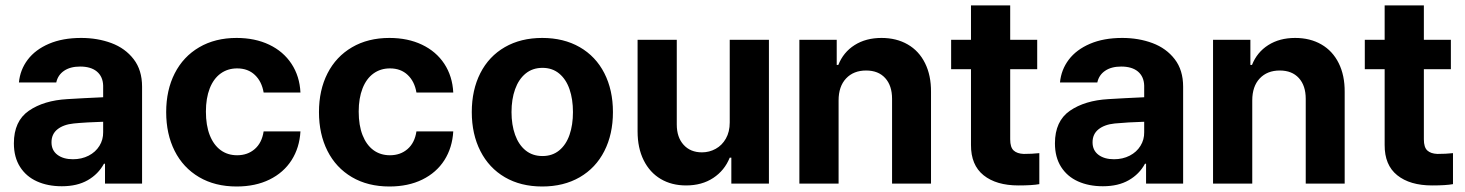

<svg xmlns="http://www.w3.org/2000/svg" viewBox="-20 -677 5404 708"><path d="M228.5 -311.5Q282.2 -314.9 360.4 -318.4V-361.3Q359.4 -394.5 337.4 -413.1Q315.4 -431.6 275.4 -431.6Q239.3 -431.6 216.3 -416Q193.4 -400.4 187.5 -373H49.8Q54.2 -419.9 82.3 -457Q110.4 -494.1 160.6 -515.6Q210.9 -537.1 279.3 -537.1Q339.8 -537.1 390.9 -518.1Q441.9 -499 472.9 -458.7Q503.9 -418.5 503.9 -357.4V0H367.2V-73.2H363.3Q342.3 -34.7 303.5 -12.5Q264.6 9.8 208 9.8Q156.2 9.8 116.5 -8.1Q76.7 -25.9 54 -61.5Q31.2 -97.2 31.2 -148.4Q31.2 -230.5 86.4 -268.6Q141.6 -306.6 228.5 -311.5ZM249 -89.8Q281.2 -89.8 306.9 -103Q332.5 -116.2 346.7 -139.2Q360.8 -162.1 360.4 -189.5V-228Q337.4 -227.5 303.7 -225.6Q270 -223.6 252 -221.7Q213.9 -217.8 191.9 -200.2Q169.9 -182.6 169.9 -152.3Q169.9 -122.6 191.7 -106.2Q213.4 -89.8 249 -89.8Z M592.8 -263.7Q592.8 -344.7 624.3 -406.5Q655.8 -468.3 714.6 -502.7Q773.4 -537.1 852.5 -537.1Q920.4 -537.1 972.7 -512.2Q1024.9 -487.3 1054.9 -441.7Q1085 -396 1087.9 -335.9H952.1Q945.3 -376.5 919.9 -400.6Q894.5 -424.8 854.5 -424.8Q819.8 -424.8 793.7 -406Q767.6 -387.2 753.4 -351.1Q739.3 -314.9 739.3 -265.6Q739.3 -214.8 753.4 -178.7Q767.6 -142.6 793.5 -123.5Q819.3 -104.5 854.5 -104.5Q893.1 -104.5 919.4 -127.4Q945.8 -150.4 952.1 -192.4H1087.9Q1084.5 -132.3 1055.2 -86.4Q1025.9 -40.5 973.9 -14.9Q921.9 10.7 852.5 10.7Q772.9 10.7 714.1 -23.9Q655.3 -58.6 624 -120.6Q592.8 -182.6 592.8 -263.7Z M1156.2 -263.7Q1156.2 -344.7 1187.7 -406.5Q1219.2 -468.3 1278.1 -502.7Q1336.9 -537.1 1416 -537.1Q1483.9 -537.1 1536.1 -512.2Q1588.4 -487.3 1618.4 -441.7Q1648.4 -396 1651.4 -335.9H1515.6Q1508.8 -376.5 1483.4 -400.6Q1458 -424.8 1418 -424.8Q1383.3 -424.8 1357.2 -406Q1331.1 -387.2 1316.9 -351.1Q1302.7 -314.9 1302.7 -265.6Q1302.7 -214.8 1316.9 -178.7Q1331.1 -142.6 1356.9 -123.5Q1382.8 -104.5 1418 -104.5Q1456.5 -104.5 1482.9 -127.4Q1509.3 -150.4 1515.6 -192.4H1651.4Q1647.9 -132.3 1618.7 -86.4Q1589.4 -40.5 1537.4 -14.9Q1485.4 10.7 1416 10.7Q1336.4 10.7 1277.6 -23.9Q1218.8 -58.6 1187.5 -120.6Q1156.2 -182.6 1156.2 -263.7Z M1719.7 -263.7Q1719.7 -345.2 1751.2 -407.2Q1782.7 -469.2 1841.6 -503.2Q1900.4 -537.1 1979.5 -537.1Q2058.6 -537.1 2117.7 -503.2Q2176.8 -469.2 2208.5 -407.2Q2240.2 -345.2 2240.2 -263.7Q2240.2 -182.1 2208.5 -119.9Q2176.8 -57.6 2117.7 -23.4Q2058.6 10.7 1979.5 10.7Q1900.4 10.7 1841.8 -23.4Q1783.2 -57.6 1751.5 -119.9Q1719.7 -182.1 1719.7 -263.7ZM2092.8 -263.7Q2092.8 -311 2080.1 -347.9Q2067.4 -384.8 2042 -405.8Q2016.6 -426.8 1980.5 -426.8Q1943.8 -426.8 1918.2 -405.8Q1892.6 -384.8 1879.4 -347.9Q1866.2 -311 1866.2 -263.7Q1866.2 -216.8 1879.4 -179.9Q1892.6 -143.1 1918.2 -122.3Q1943.8 -101.6 1980.5 -101.6Q2016.6 -101.6 2042 -122.3Q2067.4 -143.1 2080.1 -179.7Q2092.8 -216.3 2092.8 -263.7Z M2670.9 -530.3H2815.4V0H2676.8V-95.7H2670.9Q2651.9 -48.3 2610.1 -20.8Q2568.4 6.8 2509.8 6.8Q2456.5 6.8 2416.3 -17.1Q2376 -41 2353.5 -86.2Q2331.1 -131.3 2331.1 -192.4V-530.3H2475.6V-217.8Q2475.6 -170.9 2500.7 -143.1Q2525.9 -115.2 2568.4 -115.2Q2595.7 -115.2 2619.1 -128.2Q2642.6 -141.1 2656.7 -166Q2670.9 -190.9 2670.9 -225.6Z M3072.3 0H2927.7V-530.3H3065.4V-437.5H3071.3Q3089.8 -484.4 3131.3 -510.7Q3172.9 -537.1 3230.5 -537.1Q3285.6 -537.1 3327.1 -513.2Q3368.7 -489.3 3391.1 -444.1Q3413.6 -398.9 3413.1 -337.9V0H3269.5V-312.5Q3269.5 -361.3 3244.1 -389.2Q3218.8 -417 3173.8 -417Q3127.4 -417 3099.9 -387.7Q3072.3 -358.4 3072.3 -306.6Z M3804.7 -421.9H3705.1V-163.1Q3705.1 -133.8 3717.8 -122.1Q3730.5 -110.4 3754.9 -109.4Q3786.1 -109.4 3812.5 -112.3V2Q3786.6 6.8 3735.4 6.8Q3653.8 6.8 3606.9 -30.8Q3560.1 -68.4 3560.5 -142.6V-421.9H3487.3V-530.3H3560.5V-657.2H3705.1V-530.3H3804.7Z M4067.4 -311.5Q4121.1 -314.9 4199.2 -318.4V-361.3Q4198.2 -394.5 4176.3 -413.1Q4154.3 -431.6 4114.3 -431.6Q4078.1 -431.6 4055.2 -416Q4032.2 -400.4 4026.4 -373H3888.7Q3893.1 -419.9 3921.1 -457Q3949.2 -494.1 3999.5 -515.6Q4049.8 -537.1 4118.2 -537.1Q4178.7 -537.1 4229.7 -518.1Q4280.8 -499 4311.8 -458.7Q4342.8 -418.5 4342.8 -357.4V0H4206.1V-73.2H4202.1Q4181.2 -34.7 4142.3 -12.5Q4103.5 9.8 4046.9 9.8Q3995.1 9.8 3955.3 -8.1Q3915.5 -25.9 3892.8 -61.5Q3870.1 -97.2 3870.1 -148.4Q3870.1 -230.5 3925.3 -268.6Q3980.5 -306.6 4067.4 -311.5ZM4087.9 -89.8Q4120.1 -89.8 4145.8 -103Q4171.4 -116.2 4185.5 -139.2Q4199.7 -162.1 4199.2 -189.5V-228Q4176.3 -227.5 4142.6 -225.6Q4108.9 -223.6 4090.8 -221.7Q4052.7 -217.8 4030.8 -200.2Q4008.8 -182.6 4008.8 -152.3Q4008.8 -122.6 4030.5 -106.2Q4052.2 -89.8 4087.9 -89.8Z M4597.7 0H4453.1V-530.3H4590.8V-437.5H4596.7Q4615.2 -484.4 4656.7 -510.7Q4698.2 -537.1 4755.9 -537.1Q4811 -537.1 4852.5 -513.2Q4894 -489.3 4916.5 -444.1Q4939 -398.9 4938.5 -337.9V0H4794.9V-312.5Q4794.9 -361.3 4769.5 -389.2Q4744.1 -417 4699.2 -417Q4652.8 -417 4625.2 -387.7Q4597.7 -358.4 4597.7 -306.6Z M5330.1 -421.9H5230.5V-163.1Q5230.5 -133.8 5243.2 -122.1Q5255.9 -110.4 5280.3 -109.4Q5311.5 -109.4 5337.9 -112.3V2Q5312 6.8 5260.7 6.8Q5179.2 6.8 5132.3 -30.8Q5085.4 -68.4 5085.9 -142.6V-421.9H5012.7V-530.3H5085.9V-657.2H5230.5V-530.3H5330.1Z"/></svg>

Font: Pretendard GOV
Style: Bold
Weight: 700
Designer: Base glyphs from Inter by Rasmus Andersson; Hangeul glyphs from Noto Sans CJK(Source Han Sans) by Jang Soo-young and Kan
Foundry: Kil Hyung-jin
Version: Version 1.309